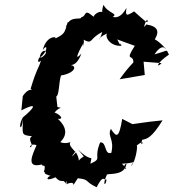

<svg xmlns="http://www.w3.org/2000/svg" viewBox="-20 -769 732 809"><path d="M333 -110C292 -85 328 -80 300 -127C262 -82 306 -145 298 -128C274 -154 271 -161 277 -170C224 -154 223 -196 222 -160C265 -193 266 -229 224 -268C264 -266 205 -304 208 -292C230 -324 252 -310 222 -318L217 -362C230 -369 227 -419 237 -451C299 -461 309 -497 268 -495C292 -491 309 -506 323 -543C284 -501 322 -571 332 -588C322 -553 340 -595 331 -602C374 -580 353 -606 411 -634C397 -583 381 -606 431 -628C421 -612 445 -573 492 -576C482 -608 497 -553 474 -603C474 -603 510 -589 548 -576C503 -506 543 -544 542 -506C519 -481 514 -476 484 -435L590 -453L585 -509L661 -503C639 -480 636 -501 692 -539C677 -563 697 -558 631 -540C672 -601 683 -546 677 -565C619 -630 597 -605 620 -586C658 -634 648 -658 596 -666C577 -634 597 -692 601 -685C605 -665 595 -677 545 -721C511 -699 508 -703 513 -736C492 -697 470 -693 455 -698C480 -712 433 -714 416 -749C402 -704 419 -712 427 -705C407 -746 343 -686 391 -683C327 -744 350 -702 322 -696C322 -682 273 -708 257 -653C264 -670 297 -676 265 -675C252 -631 255 -626 205 -603C237 -612 178 -631 160 -558C183 -591 181 -549 147 -525C153 -574 199 -554 154 -526C148 -545 128 -491 153 -514C139 -472 136 -484 109 -395C126 -380 106 -409 76 -364L70 -304C134 -337 134 -322 76 -274C53 -233 72 -210 76 -267C77 -204 65 -200 115 -195C91 -180 129 -156 106 -148C106 -157 119 -164 134 -157C117 -118 87 -58 156 -76C159 -63 176 -85 165 -44C184 -39 142 -43 206 -24C191 -43 152 5 214 -22C238 7 248 -18 256 4C265 -24 256 18 264 5C314 -12 267 42 308 -18C360 -12 333 -6 387 20C415 -34 415 -10 429 -12C424 20 410 10 431 -34C449 -38 507 -31 513 -80C484 -66 537 -35 494 -79C573 -83 546 -103 532 -69C552 -88 561 -154 556 -156C604 -194 565 -134 579 -180C600 -184 619 -188 665 -262L610 -256L538 -246L495 -268C481 -184 471 -190 447 -226C431 -193 463 -185 449 -125C418 -115 431 -172 402 -169C372 -96 414 -104 361 -79C368 -127 373 -75 308 -140Z"/></svg>

Font: Asimov Aggro
Style: CondIt
Weight: 500
Designer: Google
Version: Version 2.000980; 2014